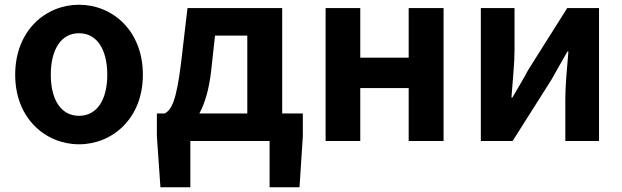

<svg xmlns="http://www.w3.org/2000/svg" viewBox="-20 -594 2622 809"><path d="M313 14C453 14 582 -94 582 -279C582 -466 453 -574 313 -574C173 -574 44 -466 44 -279C44 -94 173 14 313 14ZM313 -106C237 -106 194 -174 194 -279C194 -385 237 -454 313 -454C389 -454 432 -385 432 -279C432 -174 389 -106 313 -106Z M886 -444H1022V-116H820C843 -158 861 -217 870 -298ZM1169 -116V-560H770L743 -330C723 -166 702 -131 674 -116H641V-20L656 195H782V0H1116V195H1242L1256 -20V-116Z M1352 0H1498V-223H1702V0H1849V-560H1702V-351H1498V-560H1352Z M2006 0H2140L2304 -259C2322 -292 2352 -344 2371 -377H2375C2369 -307 2362 -233 2362 -176V0H2504V-560H2370L2206 -300C2189 -267 2158 -216 2139 -183H2135C2140 -252 2148 -327 2148 -383V-560H2006Z"/></svg>

Font: Noto Sans Mono CJK JP Bold
Style: Regular
Weight: 700
Designer: Ryoko NISHIZUKA (kana & ideographs); Paul D. Hunt (Latin, Greek & Cyrillic); Wenlong ZHANG (bopomofo); Sandoll Communica
Foundry: Adobe Systems Incorporated
Version: Version 1.004;PS 1.004;hotconv 1.0.82;makeotf.lib2.5.63406